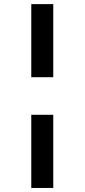

<svg xmlns="http://www.w3.org/2000/svg" viewBox="-20 -780 413 938"><path d="M132.8 -402.8V-759.8H240.2V-402.8ZM132.8 138.2V-219.2H240.2V138.2Z"/></svg>

Font: Anuphan SemiBold
Style: Bold
Weight: 600
Designer: Mike Abbink, Paul van der Laan, Pieter van Rosmalen, Mint Tantisuwanna
Foundry: Bold Monday; Cadson Demak
Version: Version 3.002;hotconv 1.0.109;makeotfexe 2.5.65596